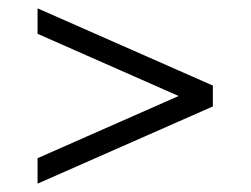

<svg xmlns="http://www.w3.org/2000/svg" viewBox="-20 -502 601 460"><path d="M70 -62V-123L408 -272L70 -421V-482L490 -297V-247Z"/></svg>

Font: Spectral
Style: Bold
Weight: 700
Designer: Jean-Baptiste Levee
Foundry: Production Type
Version: Version 2.001